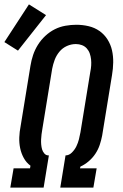

<svg xmlns="http://www.w3.org/2000/svg" viewBox="-43 -856 563 876"><path d="M4 0 19 -88H94L96 -100Q77 -114 65.5 -135Q54 -156 49 -180Q44 -204 45 -229.5Q46 -255 51 -280L96 -556Q100 -581 108 -605Q116 -629 130 -651.5Q144 -674 164 -692.5Q184 -711 207 -722.5Q230 -734 255.5 -738.5Q281 -743 305 -743Q334 -743 361.5 -736.5Q389 -730 411 -714.5Q433 -699 447.5 -676Q462 -653 468 -626.5Q474 -600 473.5 -571Q473 -542 468 -513L423 -237Q419 -216 412 -195Q405 -174 392.5 -155Q380 -136 362 -120.5Q344 -105 324 -96L322 -88H398L383 0H232L256 -147Q272 -147 285 -160Q298 -173 305.5 -188.5Q313 -204 317 -220Q321 -236 324 -252L369 -528Q372 -542 373 -556.5Q374 -571 372.5 -585Q371 -599 366.5 -612Q362 -625 353 -635Q344 -645 331 -650Q318 -655 303 -655Q282 -655 262 -646Q242 -637 228 -620Q214 -603 206.5 -583Q199 -563 195 -542L150 -266Q148 -255 146.5 -243Q145 -231 144.5 -219.5Q144 -208 145 -196.5Q146 -185 149 -174.5Q152 -164 159.5 -155.5Q167 -147 178 -147H180L156 0ZM39 -625 -23 -664 89 -836 167 -787Z"/></svg>

Font: Iosevka Curly Semibold Oblique
Style: Regular
Weight: 600
Italic angle: -9°
Monospace: yes
Designer: Belleve Invis
Foundry: Belleve Invis
Version: Version 11.1.0; ttfautohint (v1.8.3)